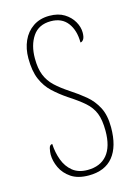

<svg xmlns="http://www.w3.org/2000/svg" viewBox="-113 -785 608 857"><g transform="rotate(-15 191.0 -357.0)"><path d="M189 10Q139 10 108 -11Q77 -32 62.5 -63Q48 -94 48 -124Q48 -136 51.5 -152Q55 -168 67 -168Q69 -128 82 -93Q95 -58 121.5 -36.5Q148 -15 190 -15Q249 -15 280.5 -52.5Q312 -90 312 -163Q312 -214 299.5 -245Q287 -276 259.5 -300Q232 -324 187 -353Q153 -376 124.5 -402.5Q96 -429 79.5 -467.5Q63 -506 63 -565Q63 -609 79 -645Q95 -681 126.5 -702.5Q158 -724 202 -724Q243 -724 270.5 -707Q298 -690 312.5 -664.5Q327 -639 327 -614Q327 -592 320.5 -582.5Q314 -573 306 -573Q306 -629 279.5 -664Q253 -699 202 -699Q146 -699 118.5 -658.5Q91 -618 91 -557Q91 -510 103.5 -479Q116 -448 141 -424.5Q166 -401 204 -376Q241 -352 271.5 -326.5Q302 -301 321 -264.5Q340 -228 340 -172Q340 -84 302 -37Q264 10 189 10Z"/></g></svg>

Font: Noto Serif Georgian ExtraCondensed Thin
Style: Regular
Weight: 100
Width: 2
Designer: Monotype Design Team, Akaki Razmadze
Foundry: Google LLC
Version: Version 2.003; ttfautohint (v1.8.4.7-5d5b)